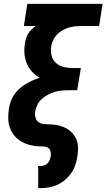

<svg xmlns="http://www.w3.org/2000/svg" viewBox="-20 -755 549 990"><path d="M177 215V101H190Q199 101 208.5 97.5Q218 94 225.5 86.5Q233 79 236.5 69.5Q240 60 241 51Q243 40 241.5 30Q240 20 234.5 13Q229 6 219.5 3Q210 0 200 0H190Q164 0 139 -6Q114 -12 93 -23.5Q72 -35 56 -53.5Q40 -72 31.5 -95Q23 -118 22.5 -143.5Q22 -169 26 -195Q29 -214 35.5 -232.5Q42 -251 53.5 -267.5Q65 -284 80 -297.5Q95 -311 112.5 -321.5Q130 -332 147.5 -340Q165 -348 184 -354Q162 -367 145 -385.5Q128 -404 118 -428Q108 -452 106 -479Q104 -506 109 -533Q111 -546 115 -558.5Q119 -571 126 -582.5Q133 -594 143 -603.5Q153 -613 164 -621H103L121 -735H509L491 -621H403Q387 -621 370 -619.5Q353 -618 336 -613Q319 -608 303.5 -599.5Q288 -591 275 -578Q262 -565 254.5 -549Q247 -533 244 -517Q240 -492 246 -468.5Q252 -445 269 -430Q286 -415 309.5 -409.5Q333 -404 358 -404H397L378 -290H339Q321 -290 302 -288.5Q283 -287 265 -282Q247 -277 229.5 -268Q212 -259 197 -246Q182 -233 173 -215Q164 -197 161 -179Q159 -163 163.5 -147.5Q168 -132 180.5 -124Q193 -116 209.5 -115Q226 -114 242 -113.5Q258 -113 273.5 -110Q289 -107 304 -101.5Q319 -96 331.5 -87.5Q344 -79 354 -67.5Q364 -56 371 -42.5Q378 -29 380.5 -13.5Q383 2 382.5 18Q382 34 379 50Q376 72 369 94Q362 116 348.5 135.5Q335 155 317 171Q299 187 277.5 197Q256 207 234 211Q212 215 190 215Z"/></svg>

Font: Iosevka SS18 Heavy
Style: Italic
Weight: 900
Italic angle: -9°
Monospace: yes
Designer: Belleve Invis
Foundry: Belleve Invis
Version: Version 25.1.1; ttfautohint (v1.8.4)